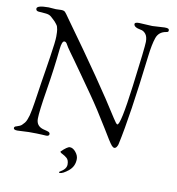

<svg xmlns="http://www.w3.org/2000/svg" viewBox="-96 -798 996 1083"><g transform="rotate(10 402.0 -256.5)"><path d="M302 79Q336 46 350 46Q368 46 384 65.5Q400 85 400 105Q400 147 368.5 173Q337 199 319 199Q314 199 314 195Q314 193 324 187Q354 169 354 144Q354 119 341 108Q328 97 315 91Q302 85 302 79ZM107 2 42 5Q20 5 20 -6Q20 -15 34 -18Q54 -24 62 -31.5Q70 -39 76.5 -47Q83 -55 88 -68.5Q93 -82 96 -92.5Q99 -103 103.5 -127.5Q108 -152 110.5 -169Q113 -186 119 -225Q125 -264 128 -285Q131 -306 139.5 -356.5Q148 -407 152 -437Q166 -527 166 -555.5Q166 -584 164 -595Q162 -606 160 -612Q158 -618 151 -626.5Q144 -635 142 -637.5Q140 -640 129.5 -649.5Q119 -659 117 -661Q105 -672 82 -673.5Q59 -675 43.5 -676.5Q28 -678 28 -691Q28 -710 95 -710L137 -707L167 -708Q184 -708 190.5 -700.5Q197 -693 199 -690Q201 -687 206.5 -679.5Q212 -672 216 -666Q453 -338 565 -159Q585 -127 591 -127Q610 -127 639.5 -355.5Q669 -584 669 -614Q669 -644 656.5 -659Q644 -674 628 -676Q588 -683 588 -702Q588 -712 613 -712L689 -708L759 -712Q775 -712 780 -709Q785 -706 785 -700.5Q785 -695 783.5 -693Q782 -691 778 -689.5Q774 -688 771 -688Q730 -681 717 -643Q704 -605 696 -538Q654 -185 618 -21Q617 -13 611 -3.5Q605 6 597.5 6Q590 6 582 -3Q574 -12 559 -36Q544 -60 526 -90Q462 -195 412.5 -265.5Q363 -336 333.5 -378Q304 -420 288.5 -441.5Q273 -463 260 -481Q239 -510 232.5 -523Q226 -536 216 -536Q202 -536 197 -489Q186 -378 165 -249.5Q144 -121 144 -80.5Q144 -40 183 -28Q187 -27 194.5 -25Q202 -23 206 -22Q210 -21 215 -19Q224 -15 224 -7Q224 5 207 5Q202 5 181 3.5Q160 2 107 2Z"/></g></svg>

Font: Sorts Mill Goudy
Style: Italic
Weight: 400
Italic angle: -7.40001°
Version: Version 003.101